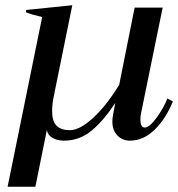

<svg xmlns="http://www.w3.org/2000/svg" viewBox="-20 -527 680 733"><path d="M141 -462Q101 -471 79 -480L80 -489L256 -507L186 -163Q179 -131 179 -103Q179 -64 196 -47Q213 -30 247 -30Q284 -30 335 -76.5Q386 -123 435 -203L494 -498H601L519 -97Q516 -84 516 -70Q516 -57 520 -48.5Q524 -40 532 -40Q550 -40 577 -76.5Q604 -113 619 -151L640 -140Q614 -75 571 -32.5Q528 10 476 10Q448 10 428.5 -9.5Q409 -29 409 -63Q409 -76 412 -91L420 -134Q377 -68 330.5 -29Q284 10 224 10Q199 10 180.5 -0.5Q162 -11 159 -31L115 186H9Z"/></svg>

Font: Trirong Medium
Style: Italic
Weight: 500
Italic angle: -12°
Designer: Katatrad Team
Foundry: CadsonDemak
Version: Version 1.001